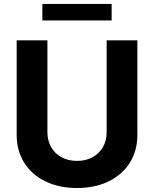

<svg xmlns="http://www.w3.org/2000/svg" viewBox="-20 -929 769 959"><path d="M512.7 -727.5H666.2V-255.9Q666.2 -176.2 628.5 -116.4Q590.8 -56.5 522.9 -23.3Q455.1 10 364.6 10Q274.2 10 206.4 -23.3Q138.6 -56.5 100.9 -116.4Q63.3 -176.2 63.3 -255.9V-727.5H216.8V-268.6Q216.8 -226.8 235.3 -194.5Q253.7 -162.2 287 -143.8Q320.2 -125.4 364.6 -125.4Q409.4 -125.4 442.6 -143.8Q475.8 -162.2 494.2 -194.5Q512.7 -226.8 512.7 -268.6ZM537.7 -909.2V-826.8H191.6V-909.2Z"/></svg>

Font: GitLab Sans
Style: Regular
Weight: 400
Designer: Rasmus Andersson
Foundry: Modifications by GitLab B.V., manufactured by rsms
Version: Version 4.000;git-c8fb6b7